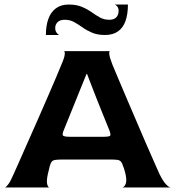

<svg xmlns="http://www.w3.org/2000/svg" viewBox="-20 -825 774 845"><path d="M1 0Q6 0 16.5 -14Q27 -28 41 -61Q48 -76 64 -112.5Q80 -149 101.5 -197.5Q123 -246 146.5 -299Q170 -352 191 -401Q212 -450 228 -487Q244 -524 250 -540Q264 -572 265 -586Q266 -600 261 -600H464Q460 -600 461 -586.5Q462 -573 475 -540Q482 -524 497 -487.5Q512 -451 533 -402.5Q554 -354 576.5 -301Q599 -248 620 -199.5Q641 -151 657.5 -114Q674 -77 681 -61Q697 -28 710.5 -14Q724 0 731 0H518Q527 -1 533 -15.5Q539 -30 532 -61Q530 -68 528 -76Q526 -84 522 -93Q518 -107 512.5 -113.5Q507 -120 496 -121.5Q485 -123 462 -123H262Q238 -123 225.5 -121.5Q213 -120 208 -114Q203 -108 199 -94Q197 -86 195 -77Q193 -68 191 -61Q184 -29 187.5 -15Q191 -1 197 0ZM288 -223H433Q462 -223 465 -228Q468 -233 462 -250Q449 -282 435 -316.5Q421 -351 407.5 -385Q394 -419 382.5 -449Q371 -479 363 -500H361Q345 -461 327.5 -417.5Q310 -374 295 -337Q280 -300 270.5 -276.5Q261 -253 261 -253Q254 -237 256.5 -230Q259 -223 288 -223ZM182 -671Q182 -711 192.5 -741Q203 -771 225.5 -788Q248 -805 282 -805Q316 -805 340 -795Q364 -785 383 -771.5Q402 -758 420 -748Q438 -738 461 -738Q482 -738 492 -749Q502 -760 502 -777Q502 -789 496.5 -796Q491 -803 485 -805H543Q543 -763 532.5 -733Q522 -703 499.5 -687Q477 -671 442 -671Q409 -671 385.5 -681Q362 -691 343 -704.5Q324 -718 306 -728Q288 -738 265 -738Q244 -738 233.5 -727.5Q223 -717 223 -702Q223 -690 228.5 -682Q234 -674 240 -671Z"/></svg>

Font: Red Rose SemiBold
Style: Regular
Weight: 600
Designer: Jaikishan Patel
Version: Version 2.000